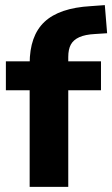

<svg xmlns="http://www.w3.org/2000/svg" viewBox="-20 -731 439 751"><path d="M96 0V-378H3V-491H140L96 -451V-482Q96 -591 154 -645.5Q212 -700 335 -707L390 -711L399 -601L352 -598Q313 -596 290 -585.5Q267 -575 257 -556.5Q247 -538 247 -508V-474L228 -491H375V-378H247V0Z"/></svg>

Font: Nunito Sans 12pt ExtraLight ExtraBold
Style: Regular
Weight: 800
Version: Version 3.101;gftools[0.9.27]